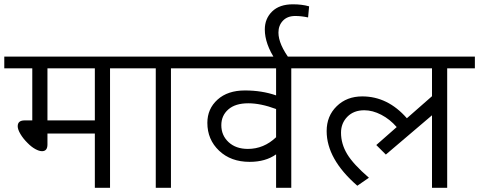

<svg xmlns="http://www.w3.org/2000/svg" viewBox="-35 -894 2280 914"><path d="M416.5 -568.8H190.9V-320.8H416.5ZM416.5 0V-258.3H190.9V-206.1Q190.9 -174.3 165 -174.3Q151.4 -174.3 132.8 -184.6Q114.3 -194.8 96.7 -212.9Q75.7 -233.4 62.5 -255.6Q49.3 -277.8 49.3 -293Q49.3 -320.8 82 -320.8H118.7V-568.8H-14.6V-624.5H620.6V-568.8H488.8V0Z M706.5 0V-568.8H591.3V-624.5H910.6V-568.8H778.8V0Z M1279.3 0V-159.2Q1229 -123.5 1153.3 -123.5Q1064 -123.5 1008.1 -176.5Q952.1 -229.5 952.1 -309.1Q952.1 -376 1000.5 -419.7Q1048.8 -463.4 1130.9 -463.4Q1211.9 -463.4 1279.3 -439.9V-568.8H881.3V-624.5H1483.4V-568.8H1351.6V0ZM1145 -185.1Q1220.7 -185.1 1279.3 -240.7V-375Q1206.1 -402.3 1147 -402.3Q1085 -402.3 1051.8 -373Q1018.6 -343.8 1018.6 -297.9Q1018.6 -249.5 1053.2 -217.3Q1087.9 -185.1 1145 -185.1Z M1347.7 -607.4H1277.3Q1225.6 -685.1 1225.6 -753.9Q1225.6 -805.2 1260.5 -839.4Q1295.4 -873.5 1359.4 -873.5Q1402.8 -873.5 1436.5 -863.8L1431.6 -811Q1399.4 -817.9 1370.6 -817.9Q1333 -817.9 1311.8 -795.4Q1290.5 -772.9 1290.5 -738.8Q1290.5 -683.1 1347.7 -607.4Z M2021.5 0V-345.2L1801.8 -158.2L1756.3 -203.6L1853.5 -289.1Q1821.3 -326.2 1780 -347.7Q1738.8 -369.1 1699.2 -369.1Q1648.9 -369.1 1618.7 -338.4Q1588.4 -307.6 1588.4 -262.2Q1588.4 -209 1617.7 -160.4Q1647 -111.8 1721.2 -47.9L1666 -9.8Q1520 -136.7 1520 -270Q1520 -341.8 1567.9 -388.4Q1615.7 -435.1 1689.5 -435.1Q1811 -435.1 1901.9 -331.1L2021.5 -436V-568.8H1454.1V-624.5H2225.6V-568.8H2093.8V0Z"/></svg>

Font: Khula Regular
Style: Regular
Weight: 400
Designer: Erin McLaughlin, Steve Matteson
Version: Version 1.000;PS 1.0;hotconv 1.0.72;makeotf.lib2.5.5900